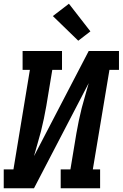

<svg xmlns="http://www.w3.org/2000/svg" viewBox="-24 -1008 657 1028"><path d="M-4 0V-101H48L136 -634H97V-735H308V-634H256L224 -441Q218 -407 211 -373Q204 -339 195.5 -305.5Q187 -272 177 -239Q167 -206 158 -172L451 -735H613V-634H562L473 -101H512V0H301V-101H353L385 -294Q391 -328 398 -362Q405 -396 413.5 -429.5Q422 -463 432 -496Q442 -529 451 -563L158 0ZM395 -790 259 -922 345 -988 460 -840Z"/></svg>

Font: Iosevka Slab Extended Oblique
Style: Bold
Weight: 700
Width: 7
Italic angle: -9°
Monospace: yes
Designer: Belleve Invis
Foundry: Belleve Invis
Version: Version 11.1.1; ttfautohint (v1.8.3)